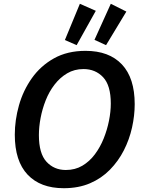

<svg xmlns="http://www.w3.org/2000/svg" viewBox="-20 -981 760 1012"><path d="M316 11Q193 11 125.5 -60.5Q58 -132 58 -271Q58 -348 80 -426Q102 -504 148 -569Q194 -634 264.5 -673.5Q335 -713 431 -713Q555 -713 622.5 -641.5Q690 -570 690 -432Q690 -372 676 -309Q662 -246 633 -189Q604 -132 559.5 -86.5Q515 -41 454.5 -15Q394 11 316 11ZM327 -85Q376 -85 414 -107.5Q452 -130 480 -167.5Q508 -205 526.5 -251Q545 -297 554.5 -345Q564 -393 564 -435Q564 -531 523.5 -574Q483 -617 420 -617Q372 -617 334 -594.5Q296 -572 267.5 -535Q239 -498 221 -452.5Q203 -407 194 -359.5Q185 -312 185 -269Q185 -172 225 -128.5Q265 -85 327 -85ZM539 -743 478 -771 564 -961 646 -920ZM384 -743 322 -770 401 -961 485 -924Z"/></svg>

Font: Bitter SemiBold
Style: Italic
Weight: 600
Italic angle: -9°
Designer: Sol Matas, and Bitter project Authors
Foundry: Sol Matas
Version: Version 2.001